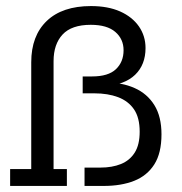

<svg xmlns="http://www.w3.org/2000/svg" viewBox="-20 -613 601 633"><path d="M322 0H258.7V-60.5H311.4Q349.7 -60.5 378.7 -72.2Q407.7 -83.9 424.1 -109.8Q440.5 -135.6 440.5 -178.8Q440.5 -225.1 421.8 -252.5Q403.1 -279.8 369.4 -292.6Q335.8 -305.3 291 -305.3H252.6V-361H283.6Q337 -361 362.2 -384.9Q387.4 -408.9 387.4 -447.3Q387.4 -484.2 360.2 -507.7Q333 -531.2 279.4 -531.2Q216 -531.2 186.3 -499.2Q156.6 -467.1 156.6 -411.5V-55.6H200.5V0H13.4V-55.6H83V-407.7Q83 -495 134.2 -544Q185.4 -593 280 -593Q336 -593 376.1 -575.2Q416.1 -557.3 438 -525.9Q459.8 -494.4 459.8 -454.6Q459.8 -399.6 425.4 -366.4Q391 -333.3 324.8 -328.8L327.8 -341.3Q382.1 -341.3 423.8 -322.7Q465.6 -304.1 489 -266.3Q512.4 -228.6 512.4 -170.2Q512.4 -108.4 488.8 -71.1Q465.1 -33.8 422.5 -16.9Q379.9 0 322 0Z"/></svg>

Font: Rokkitt SemiBold
Style: Regular
Weight: 600
Designer: Vernon Adams
Foundry: Vernon Adams
Version: Version 3.103